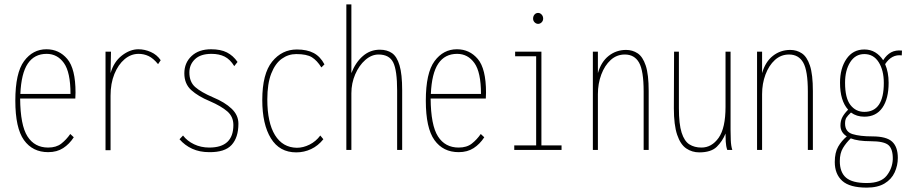

<svg xmlns="http://www.w3.org/2000/svg" viewBox="-20 -685 4165 877"><path d="M200 10Q129 10 89.5 -45Q50 -100 50 -225Q50 -352 90 -406Q130 -460 192 -460Q250 -460 287.5 -415.5Q325 -371 325 -262Q325 -253 324.5 -248Q324 -243 324 -235H72Q73 -113 105.5 -62Q138 -11 200 -11Q237 -11 260 -29Q283 -47 301 -73L317 -58Q297 -27 268.5 -8.5Q240 10 200 10ZM73 -256H302Q302 -355 272 -397Q242 -439 193 -439Q137 -439 107 -394.5Q77 -350 73 -256Z M462 1V-449H487L485 -351Q500 -403 537 -431.5Q574 -460 612 -460Q641 -460 669 -447.5Q697 -435 714 -410L702 -392Q680 -419 658.5 -429Q637 -439 613 -439Q578 -439 549 -414.5Q520 -390 502.5 -347Q485 -304 485 -248V1Z M935 10Q892 10 858 -5.5Q824 -21 800 -49L816 -66Q835 -41 866.5 -26Q898 -11 936 -11Q1046 -11 1046 -114Q1046 -152 1018.5 -176Q991 -200 938 -223Q885 -245 853.5 -273.5Q822 -302 822 -350Q822 -398 855 -429Q888 -460 944 -460Q988 -460 1016.5 -445.5Q1045 -431 1065 -402L1050 -383Q1031 -414 1006 -426.5Q981 -439 946 -439Q896 -439 870.5 -414.5Q845 -390 845 -354Q845 -311 871.5 -287.5Q898 -264 954 -240Q1007 -218 1038 -188.5Q1069 -159 1069 -120Q1069 -57 1038 -23Q1007 11 935 10Z M1333 11Q1257 11 1217.5 -53Q1178 -117 1178 -228Q1178 -348 1223 -403.5Q1268 -459 1336 -459Q1382 -459 1412.5 -443Q1443 -427 1462 -391L1448 -377Q1428 -409 1404.5 -423.5Q1381 -438 1333 -438Q1297 -438 1267 -416.5Q1237 -395 1219 -349Q1201 -303 1201 -231Q1201 -125 1236 -68Q1271 -11 1336 -10Q1365 -10 1394 -24.5Q1423 -39 1443 -66L1457 -49Q1433 -19 1401 -4Q1369 11 1333 11Z M1562 0V-665H1585V-351Q1604 -400 1637.5 -429Q1671 -458 1715 -458Q1748 -458 1770.5 -442.5Q1793 -427 1805 -386.5Q1817 -346 1817 -273V0H1794V-271Q1794 -364 1776 -400Q1758 -436 1709 -436Q1677 -436 1648.5 -411Q1620 -386 1602.5 -345.5Q1585 -305 1585 -259V0Z M2075 10Q2004 10 1964.5 -45Q1925 -100 1925 -225Q1925 -352 1965 -406Q2005 -460 2067 -460Q2125 -460 2162.5 -415.5Q2200 -371 2200 -262Q2200 -253 2199.5 -248Q2199 -243 2199 -235H1947Q1948 -113 1980.5 -62Q2013 -11 2075 -11Q2112 -11 2135 -29Q2158 -47 2176 -73L2192 -58Q2172 -27 2143.5 -8.5Q2115 10 2075 10ZM1948 -256H2177Q2177 -355 2147 -397Q2117 -439 2068 -439Q2012 -439 1982 -394.5Q1952 -350 1948 -256Z M2329 0V-21H2429V-428H2333V-449H2453V-21H2545V0ZM2438 -576Q2429 -576 2422 -583Q2415 -590 2415 -600Q2415 -611 2421.5 -618.5Q2428 -626 2438 -626Q2447 -626 2454 -618.5Q2461 -611 2461 -600Q2461 -590 2454 -583Q2447 -576 2438 -576Z M2688 0V-449H2711V-351Q2726 -403 2760.5 -430Q2795 -457 2840 -457Q2869 -457 2892.5 -441.5Q2916 -426 2929.5 -385.5Q2943 -345 2943 -269V0H2920V-267Q2920 -362 2899 -399Q2878 -436 2834 -436Q2797 -436 2769.5 -411Q2742 -386 2726.5 -344.5Q2711 -303 2711 -255V0Z M3174 11Q3141 11 3114.5 -7Q3088 -25 3073 -69.5Q3058 -114 3058 -191L3059 -449H3081V-191Q3081 -118 3093.5 -79Q3106 -40 3129 -25.5Q3152 -11 3184 -11Q3231 -11 3262.5 -55.5Q3294 -100 3294 -197V-449H3317V-92Q3317 -74 3318 -46Q3319 -18 3325 0H3302Q3296 -17 3295 -38Q3294 -59 3294 -75Q3280 -40 3254 -14.5Q3228 11 3174 11Z M3438 0V-449H3461V-351Q3476 -403 3510.5 -430Q3545 -457 3590 -457Q3619 -457 3642.5 -441.5Q3666 -426 3679.5 -385.5Q3693 -345 3693 -269V0H3670V-267Q3670 -362 3649 -399Q3628 -436 3584 -436Q3547 -436 3519.5 -411Q3492 -386 3476.5 -344.5Q3461 -303 3461 -255V0Z M3928 -152Q3893 -152 3867 -171Q3852 -157 3846 -147.5Q3840 -138 3840 -121Q3840 -83 3874 -72.5Q3908 -62 3965 -62Q4029 -62 4055 -38Q4081 -14 4081 36Q4081 71 4066.5 102.5Q4052 134 4020.5 153Q3989 172 3939 172Q3861 172 3827 141Q3793 110 3793 55Q3793 12 3808.5 -15Q3824 -42 3848 -62Q3819 -80 3819 -112Q3819 -134 3828 -150.5Q3837 -167 3854 -184Q3817 -225 3817 -307Q3817 -373 3846.5 -416Q3876 -459 3928 -459Q3956 -459 3977.5 -446Q3999 -433 4014 -410Q4030 -435 4050.5 -446Q4071 -457 4100 -454L4099 -432Q4053 -438 4023 -392Q4039 -355 4039 -307Q4039 -234 4010.5 -193Q3982 -152 3928 -152ZM3928 -174Q4017 -174 4017 -306Q4017 -364 3993.5 -401Q3970 -438 3928 -438Q3887 -438 3863.5 -401Q3840 -364 3840 -307Q3840 -237 3864.5 -205.5Q3889 -174 3928 -174ZM3939 151Q4003 151 4029.5 118Q4056 85 4058 43Q4059 -3 4039 -21.5Q4019 -40 3956 -40Q3899 -40 3866 -53Q3845 -33 3830.5 -9Q3816 15 3816 51Q3816 102 3844.5 126.5Q3873 151 3939 151Z"/></svg>

Font: Inconsolata Condensed ExtraLight
Style: Regular
Weight: 200
Width: 3
Monospace: yes
Designer: Raph Levien, Cyreal, Brenton Simpson
Foundry: Raph Levien, Cyreal, Google
Version: Version 3.100; ttfautohint (v1.8.4.7-5d5b)